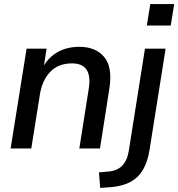

<svg xmlns="http://www.w3.org/2000/svg" viewBox="-20 -726 872 939"><path d="M32 0 110 -488H208L195 -406Q222 -450 266 -473.5Q310 -497 368 -497Q448 -497 489.5 -447.5Q531 -398 515 -294L469 0H368L414 -292Q434 -416 332 -416Q265 -416 225.5 -374.5Q186 -333 175 -263L133 0ZM698 -601 715 -706H832L815 -601ZM470 193 464 117 509 113Q595 107 610 11L689 -488H790L712 3Q698 95 651.5 139.5Q605 184 514 190Z"/></svg>

Font: Nunito Sans SemiBold
Style: Italic
Weight: 600
Italic angle: -9°
Designer: Vernon Adams
Foundry: Vernon Adams
Version: Version 3.006; ttfautohint (v1.8.3)